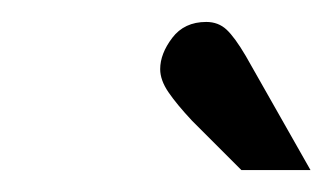

<svg xmlns="http://www.w3.org/2000/svg" viewBox="-20 -726 303 175"><path d="M200 -571 155 -616Q141 -631 133.5 -642Q126 -653 126 -663Q126 -677 137 -691.5Q148 -706 168 -706Q179 -706 186.5 -699Q194 -692 204 -675L263 -571Z"/></svg>

Font: Atkinson Hyperlegible Next
Style: Italic
Weight: 400
Italic angle: -12°
Designer: Elliott Scott, Megan Eiswerth, Linus Boman, Theodore Petrosky, Letters from Sweden
Foundry: Applied Design Works, Letters from Sweden
Version: Version 2.001